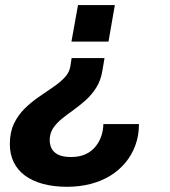

<svg xmlns="http://www.w3.org/2000/svg" viewBox="-20 -546 653 738"><path d="M237.9 172Q186.7 172 145.7 161Q104.6 149.9 76.2 129Q47.9 108.2 32.8 77.5Q17.8 46.9 17.8 7.7Q17.8 -37.6 33.6 -70.6Q49.3 -103.5 74.5 -128.3Q99.7 -153.1 128.3 -172.9Q156.8 -192.7 183.7 -210.8Q210.5 -228.9 228.9 -248.5Q247.2 -268 250.8 -293.1L255.3 -322.7H381.7L373.7 -275Q367.6 -237.3 350.3 -209.7Q333 -182.1 310.1 -161.5Q287.2 -141 263.2 -123.8Q239.1 -106.6 218 -89.6Q196.9 -72.6 183.9 -52.8Q171 -33 171 -6.9Q171 8.1 177.5 22.9Q184 37.8 201.8 47.6Q219.7 57.5 253.3 57.5Q283.9 57.5 305.8 48Q327.7 38.6 342.2 22.9Q356.6 7.3 364.5 -10.8Q372.5 -28.8 375.3 -46.8Q376.3 -52.6 376.7 -58.4Q377 -64.2 377.3 -69.2H514.1Q514.1 -25.1 500.5 12Q487 49 462.5 78.7Q438 108.4 404.1 129.3Q370.1 150.2 327.8 161.1Q285.6 172 237.9 172ZM254.6 -386 279.8 -526.4H421.4L397 -386Z"/></svg>

Font: Archivo Variable SemiBold
Style: Italic
Weight: 600
Italic angle: -10°
Designer: Hector Gatti
Foundry: Omnibus-Type
Version: Version 2.001